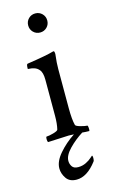

<svg xmlns="http://www.w3.org/2000/svg" viewBox="-129 -679 572 949"><g transform="rotate(-15 157.5 -204.5)"><path d="M51.8 2.9Q47.9 -1 47.9 -13.2Q47.9 -25.4 51.8 -25.4Q63.5 -25.4 86.4 -31.7Q109.4 -38.1 111.3 -44.9Q118.2 -73.2 118.2 -113.3V-297.9Q118.2 -335.9 104.5 -350.6Q94.7 -362.3 80.6 -366.7Q66.4 -371.1 57.1 -371.1Q47.9 -371.1 47.9 -373Q47.9 -396.5 53.7 -397.5Q157.2 -413.1 188.5 -422.9Q189.5 -422.9 191.4 -423.3Q193.4 -423.8 193.4 -423.8Q197.3 -423.8 198.2 -415.5Q199.2 -407.2 198.2 -403.3Q193.4 -364.3 193.4 -333V-131.8Q193.4 -75.2 201.2 -44.9Q203.1 -38.1 226.6 -31.7Q250 -25.4 259.8 -25.4Q262.7 -25.4 263.7 -13.7Q264.6 -2 262.7 2.9Q257.8 2.9 244.6 2.4Q231.4 2 226.6 1Q187.5 25.4 155.8 58.1Q124 90.8 124 119.1Q124 134.8 132.8 147.9Q141.6 161.1 164.1 161.1Q185.5 161.1 204.1 151.9Q222.7 142.6 232.4 133.3Q242.2 124 243.2 124Q247.1 124 247.1 136.7Q247.1 149.4 243.2 154.3Q194.3 218.8 140.6 218.8Q104.5 218.8 87.9 194.3Q71.3 169.9 71.3 143.6Q71.3 107.4 105 68.4Q138.7 29.3 184.6 -1Q180.7 -1 171.9 -1.5Q163.1 -2 158.2 -2Q152.3 -2 51.8 2.9ZM119.6 -544.4Q105.5 -558.6 105.5 -579.1Q105.5 -599.6 119.6 -613.8Q133.8 -627.9 154.3 -627.9Q174.8 -627.9 189 -613.8Q203.1 -599.6 203.1 -579.1Q203.1 -558.6 189 -544.4Q174.8 -530.3 154.3 -530.3Q133.8 -530.3 119.6 -544.4Z"/></g></svg>

Font: Crimson Text
Style: Roman
Weight: 400
Version: Version 0.13